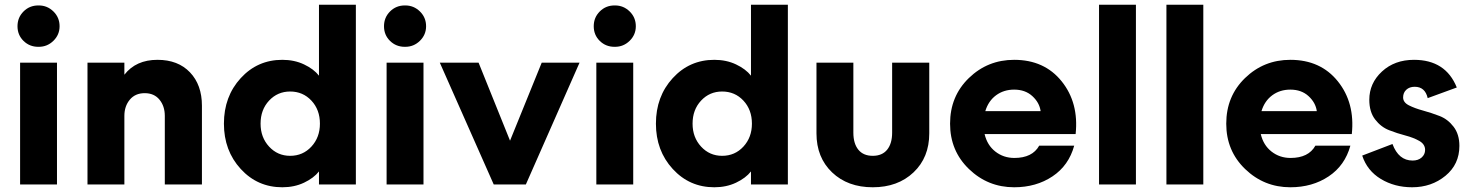

<svg xmlns="http://www.w3.org/2000/svg" viewBox="-20 -780 6221 812"><path d="M144 -757Q180 -757 206 -731.5Q232 -706 232 -669Q232 -633 206 -607.5Q180 -582 144 -582H142Q105 -582 79.5 -607Q54 -632 54 -669Q54 -706 79.5 -731.5Q105 -757 142 -757ZM65 -515H221V0H65Z M506 -290V0H350V-515H506V-464Q555 -527 646 -527Q733 -527 783.5 -474Q834 -421 834 -333V0H677V-290Q677 -331 654.5 -358.5Q632 -386 592 -386Q552 -386 529 -358.5Q506 -331 506 -290Z M1174 -527Q1225 -527 1266 -507.5Q1307 -488 1329 -460V-760H1485V0H1329V-55Q1307 -27 1266 -7.5Q1225 12 1174 12Q1069 12 998 -65.5Q927 -143 927 -257Q927 -372 998 -449.5Q1069 -527 1174 -527ZM1207 -393Q1154 -393 1118 -354.5Q1082 -316 1082 -257Q1082 -199 1118 -160Q1154 -121 1207 -121Q1261 -121 1297 -160Q1333 -199 1333 -257Q1333 -316 1297 -354.5Q1261 -393 1207 -393Z M1694 -757Q1730 -757 1756 -731.5Q1782 -706 1782 -669Q1782 -633 1756 -607.5Q1730 -582 1694 -582H1692Q1655 -582 1629.5 -607Q1604 -632 1604 -669Q1604 -706 1629.5 -731.5Q1655 -757 1692 -757ZM1615 -515H1771V0H1615Z M2068 0 1840 -515H2004L2137 -185L2271 -515H2431L2204 0Z M2581 -757Q2617 -757 2643 -731.5Q2669 -706 2669 -669Q2669 -633 2643 -607.5Q2617 -582 2581 -582H2579Q2542 -582 2516.5 -607Q2491 -632 2491 -669Q2491 -706 2516.5 -731.5Q2542 -757 2579 -757ZM2502 -515H2658V0H2502Z M3001 -527Q3052 -527 3093 -507.5Q3134 -488 3156 -460V-760H3312V0H3156V-55Q3134 -27 3093 -7.5Q3052 12 3001 12Q2896 12 2825 -65.5Q2754 -143 2754 -257Q2754 -372 2825 -449.5Q2896 -527 3001 -527ZM3034 -393Q2981 -393 2945 -354.5Q2909 -316 2909 -257Q2909 -199 2945 -160Q2981 -121 3034 -121Q3088 -121 3124 -160Q3160 -199 3160 -257Q3160 -316 3124 -354.5Q3088 -393 3034 -393Z M3589 -219Q3589 -173 3610 -147Q3631 -121 3671 -121Q3711 -121 3732 -147Q3753 -173 3753 -219V-515H3910V-216Q3910 -114 3843.5 -51Q3777 12 3671 12Q3565 12 3499 -51Q3433 -114 3433 -216V-515H3589Z M4523 -164Q4500 -80 4431 -34Q4362 12 4269 12Q4158 12 4078 -65Q3998 -142 3998 -257Q3998 -373 4077.5 -450Q4157 -527 4269 -527Q4397 -527 4470 -436Q4543 -345 4529 -213H4144Q4155 -166 4189.5 -139Q4224 -112 4270 -112Q4346 -112 4375 -164ZM4269 -401Q4225 -401 4192.5 -377Q4160 -353 4147 -310H4381Q4376 -346 4346 -373.5Q4316 -401 4269 -401Z M4628 -760H4784V0H4628Z M4913 -760H5069V0H4913Z M5691 -164Q5668 -80 5599 -34Q5530 12 5437 12Q5326 12 5246 -65Q5166 -142 5166 -257Q5166 -373 5245.5 -450Q5325 -527 5437 -527Q5565 -527 5638 -436Q5711 -345 5697 -213H5312Q5323 -166 5357.5 -139Q5392 -112 5438 -112Q5514 -112 5543 -164ZM5437 -401Q5393 -401 5360.5 -377Q5328 -353 5315 -310H5549Q5544 -346 5514 -373.5Q5484 -401 5437 -401Z M5952 12Q5878 12 5820 -23Q5762 -58 5741 -122L5869 -171Q5895 -101 5954 -101Q5978 -101 5992.5 -114Q6007 -127 6007 -146Q6007 -170 5982.5 -184Q5958 -198 5923.5 -207Q5889 -216 5854.5 -229.5Q5820 -243 5795.5 -275Q5771 -307 5771 -358Q5771 -428 5824.5 -477.5Q5878 -527 5960 -527Q6094 -527 6141 -410L6018 -365Q6007 -413 5963 -413Q5941 -413 5927.5 -400.5Q5914 -388 5914 -368Q5914 -347 5938.5 -334.5Q5963 -322 5998 -312.5Q6033 -303 6068 -289.5Q6103 -276 6127.5 -244Q6152 -212 6152 -163Q6152 -85 6093 -36.5Q6034 12 5952 12Z"/></svg>

Font: Freely
Style: Bold
Weight: 700
Designer: Kris Sowersby
Foundry: Klim Type Foundry
Version: Version 1.006;hotconv 1.0.113;makeotfexe 2.5.65598;200799169